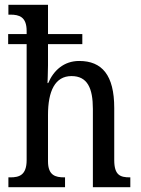

<svg xmlns="http://www.w3.org/2000/svg" viewBox="-20 -780 587 800"><path d="M15 0H251V-41H248C211 -41 180 -49 180 -108V-301C180 -400 209 -463 278 -463C344 -463 367 -413 367 -326V0H523V-41H521C481 -41 456 -50 456 -113V-330C456 -467 405 -526 310 -526C246 -526 203 -486 181 -434H178C178 -440 180 -478 180 -508V-596H323V-638H180V-760H15V-719H23C60 -719 91 -710 91 -651V-638H14V-596H91V-113C91 -50 60 -41 23 -41H15Z"/></svg>

Font: Noto Serif Ethiopic Cn
Style: Regular
Weight: 400
Width: 3
Designer: Monotype Design Team
Foundry: Monotype Imaging Inc.
Version: Version 2.102